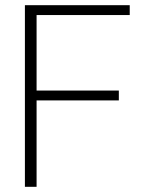

<svg xmlns="http://www.w3.org/2000/svg" viewBox="-20 -720 556 740"><path d="M76 0V-700H480V-662H121V-371H438V-333H121V0Z"/></svg>

Font: DM Sans 20pt ExtraLight
Style: Regular
Weight: 250
Version: Version 4.004;gftools[0.9.30]